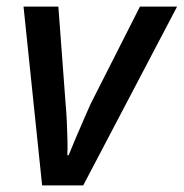

<svg xmlns="http://www.w3.org/2000/svg" viewBox="-20 -559 554 579"><path d="M107 0 51 -539H156L178 -244Q180 -223 181.5 -192Q183 -161 183.5 -133.5Q184 -106 183 -91H187Q196 -113 208 -141.5Q220 -170 232.5 -198.5Q245 -227 253 -245L402 -539H514L231 0Z"/></svg>

Font: Noto Sans Display Medium
Style: Italic
Weight: 500
Italic angle: -12°
Designer: Monotype Design Team
Foundry: Monotype Imaging Inc.
Version: Version 2.003